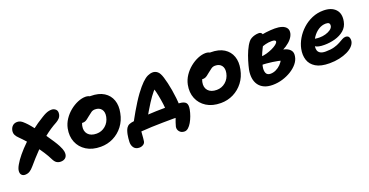

<svg xmlns="http://www.w3.org/2000/svg" viewBox="-37 -1165 3766 1962"><g transform="rotate(-20 1846.0 -184.5)"><path d="M43.2 16.2Q20.8 16.2 6.9 1.8Q-7 -12.6 -5.6 -40Q-4.2 -67.4 18.4 -105.6Q40.8 -145.6 80.1 -193.1Q119.4 -240.6 171.3 -290.8Q223.2 -341 284.7 -389.3Q346.2 -437.6 413.4 -477.6Q437.8 -493.2 457.1 -501.8Q476.4 -510.4 492 -513.7Q507.6 -517 522.6 -517Q548.2 -517 567.4 -499.2Q586.6 -481.4 579.8 -445.2Q574.6 -421.2 559.1 -405.1Q543.6 -389 522.8 -377.2Q450.8 -338.8 384.5 -285.2Q318.2 -231.6 257.9 -169.3Q197.6 -107 142.4 -41.6Q115.6 -9.8 93.4 3.2Q71.2 16.2 43.2 16.2ZM432 15Q407.2 15 387.9 3Q368.6 -9 352.2 -42.6Q333.2 -81.8 304.7 -125.7Q276.2 -169.6 243.2 -213.1Q210.2 -256.6 175.9 -295.4Q141.6 -334.2 111.8 -363.4Q90.2 -383.4 79.5 -405Q68.8 -426.6 74.2 -455.4Q81 -485.2 100.3 -502.2Q119.6 -519.2 149.4 -519.2Q169.4 -519.2 186 -510.7Q202.6 -502.2 226.6 -478.2Q244.4 -461.6 270.4 -430.5Q296.4 -399.4 326.1 -360.5Q355.8 -321.6 384.2 -280.5Q412.6 -239.4 436.7 -202.7Q460.8 -166 474.6 -139.2Q496.4 -96.4 500.3 -73.5Q504.2 -50.6 501.2 -36.6Q496.8 -11.8 478.4 1.6Q460 15 432 15Z M869.2 12Q776.8 12 713.8 -27.7Q650.8 -67.4 624.1 -133.5Q597.4 -199.6 613.2 -280Q623.6 -330.8 652.9 -374.8Q682.2 -418.8 723.1 -451.9Q764 -485 808.7 -503.6Q853.4 -522.2 893.6 -522.2Q911.2 -522.2 927.4 -516.6Q943.6 -511 953.3 -499.3Q963 -487.6 959.4 -467.6Q951.4 -432.4 931.4 -405.1Q911.4 -377.8 863.6 -362.6Q839.6 -354.6 818.1 -338.6Q796.6 -322.6 781.6 -301.7Q766.6 -280.8 762 -255.8Q750.4 -198.8 780.9 -163.8Q811.4 -128.8 874.6 -128.8Q928.8 -128.8 970.4 -163.9Q1012 -199 1023.6 -256.8Q1033.4 -307.4 1010.5 -337.5Q987.6 -367.6 941 -367.6Q917.4 -367.6 899.7 -355.6Q882 -343.6 857.8 -323.6Q840.4 -309.2 828 -299.9Q815.6 -290.6 804.1 -286.3Q792.6 -282 777.2 -282Q759.4 -282 744.4 -299.8Q729.4 -317.6 737.2 -356.6Q742.8 -385.4 764.5 -413.2Q786.2 -441 816.6 -463Q847 -485 880.7 -498.3Q914.4 -511.6 945 -511.6Q1034.2 -511.6 1089.7 -476.6Q1145.2 -441.6 1166.5 -381.2Q1187.8 -320.8 1171.8 -244Q1157 -166 1112.9 -108.4Q1068.8 -50.8 1005.7 -19.4Q942.6 12 869.2 12Z M1261 -94Q1268 -107.4 1284.6 -138.2Q1301.2 -169 1324.7 -209.3Q1348.2 -249.6 1374.2 -290.9Q1400.2 -332.2 1426 -367.2Q1471.6 -428.4 1505.8 -461.8Q1540 -495.2 1568.7 -508.4Q1597.4 -521.6 1624.8 -521.6Q1651.4 -521.6 1674.8 -503.1Q1698.2 -484.6 1714.8 -430.4Q1723.6 -402.6 1732.6 -364.4Q1741.6 -326.2 1749.2 -281.7Q1756.8 -237.2 1761.8 -191.1Q1766.8 -145 1767.8 -102L1622.8 -80.6Q1622.6 -128.6 1615.9 -179.4Q1609.2 -230.2 1599.9 -276.1Q1590.6 -322 1580.5 -355.9Q1570.4 -389.8 1562.6 -403.8L1631.4 -396Q1600.2 -373.2 1568.5 -335.5Q1536.8 -297.8 1499 -239.4Q1474.6 -200.6 1452.7 -164.1Q1430.8 -127.6 1414.6 -98Q1398.4 -68.4 1388.6 -49.6ZM1726.2 157.8Q1690.6 157.8 1671.3 134Q1652 110.2 1658.2 80.4Q1661.8 64 1670.1 40.5Q1678.4 17 1687.4 -7.8Q1696.4 -32.6 1700.2 -54L1781.2 -1.6Q1766.4 -2 1737.7 -3.3Q1709 -4.6 1660.2 -4.6Q1607.2 -4.6 1546.5 -3.6Q1485.8 -2.6 1426.3 -0.6Q1366.8 1.4 1316.5 5.8Q1266.2 10.2 1234.6 16.2L1315.6 -46.6Q1313.4 -35.8 1311.5 -14.9Q1309.6 6 1307.8 29.6Q1306 53.2 1304.4 74.6Q1302.8 96 1300.4 108.8Q1297.2 131 1278 143.1Q1258.8 155.2 1235.8 155.2Q1196.8 155.2 1177.3 129.8Q1157.8 104.4 1158.4 67.2Q1159 47.4 1161.4 25.5Q1163.8 3.6 1167.6 -15.8Q1172.2 -37.8 1179.7 -58.2Q1187.2 -78.6 1202.4 -93.2Q1217.6 -107.8 1244 -113.2Q1271.2 -118.8 1314.9 -123.4Q1358.6 -128 1412.1 -131.3Q1465.6 -134.6 1521.8 -136.4Q1578 -138.2 1630 -138.2Q1656 -138.2 1697.1 -137Q1738.2 -135.8 1778.6 -131.8Q1824.8 -128 1842.8 -107Q1860.8 -86 1851 -34.4Q1844.6 -1.2 1832.3 32.4Q1820 66 1803.5 94.6Q1787 123.2 1767.3 140.5Q1747.6 157.8 1726.2 157.8Z M2175.2 12Q2082.8 12 2019.8 -27.7Q1956.8 -67.4 1930.1 -133.5Q1903.4 -199.6 1919.2 -280Q1929.6 -330.8 1958.9 -374.8Q1988.2 -418.8 2029.1 -451.9Q2070 -485 2114.7 -503.6Q2159.4 -522.2 2199.6 -522.2Q2217.2 -522.2 2233.4 -516.6Q2249.6 -511 2259.3 -499.3Q2269 -487.6 2265.4 -467.6Q2257.4 -432.4 2237.4 -405.1Q2217.4 -377.8 2169.6 -362.6Q2145.6 -354.6 2124.1 -338.6Q2102.6 -322.6 2087.6 -301.7Q2072.6 -280.8 2068 -255.8Q2056.4 -198.8 2086.9 -163.8Q2117.4 -128.8 2180.6 -128.8Q2234.8 -128.8 2276.4 -163.9Q2318 -199 2329.6 -256.8Q2339.4 -307.4 2316.5 -337.5Q2293.6 -367.6 2247 -367.6Q2223.4 -367.6 2205.7 -355.6Q2188 -343.6 2163.8 -323.6Q2146.4 -309.2 2134 -299.9Q2121.6 -290.6 2110.1 -286.3Q2098.6 -282 2083.2 -282Q2065.4 -282 2050.4 -299.8Q2035.4 -317.6 2043.2 -356.6Q2048.8 -385.4 2070.5 -413.2Q2092.2 -441 2122.6 -463Q2153 -485 2186.7 -498.3Q2220.4 -511.6 2251 -511.6Q2340.2 -511.6 2395.7 -476.6Q2451.2 -441.6 2472.5 -381.2Q2493.8 -320.8 2477.8 -244Q2463 -166 2418.9 -108.4Q2374.8 -50.8 2311.7 -19.4Q2248.6 12 2175.2 12Z M2735.6 19Q2682.2 19 2644.4 1.8Q2606.6 -15.4 2584.6 -46.7Q2562.6 -78 2556.5 -119.7Q2550.4 -161.4 2559.8 -211.4Q2568 -249.8 2583.2 -300.7Q2598.4 -351.6 2620.1 -400.4Q2641.8 -449.2 2667.6 -481.6Q2678.8 -496 2697 -506.2Q2715.2 -516.4 2736.5 -521.8Q2757.8 -527.2 2778.2 -527.2Q2798.6 -527.2 2809.2 -514.5Q2819.8 -501.8 2814.6 -474.4Q2810.8 -456.4 2796.9 -429.7Q2783 -403 2764.9 -367.7Q2746.8 -332.4 2729.9 -288.8Q2713 -245.2 2702.4 -193.2Q2694 -152.6 2705.1 -124.3Q2716.2 -96 2753.8 -96Q2783.4 -96 2812.4 -109.6Q2841.4 -123.2 2865.3 -147.2Q2889.2 -171.2 2903 -201.4L2910.2 -181Q2896.6 -186.4 2870.3 -192Q2844 -197.6 2812.3 -201.9Q2780.6 -206.2 2749.6 -208.9Q2718.6 -211.6 2695.4 -211L2720.4 -293.6Q2750 -294.4 2783 -303.7Q2816 -313 2845.8 -326.7Q2875.6 -340.4 2895.5 -355.9Q2915.4 -371.4 2917.8 -384.6Q2920 -394.8 2909.3 -400.3Q2898.6 -405.8 2877.2 -405.8Q2840.4 -405.8 2807.9 -397.4Q2775.4 -389 2748.5 -379.2Q2721.6 -369.4 2699.4 -366.2Q2679.2 -365.2 2667.5 -377.3Q2655.8 -389.4 2660.2 -411.2Q2664.8 -435.8 2688.4 -454.6Q2712 -473.4 2742.8 -482.6Q2802.2 -503.2 2854.3 -509.7Q2906.4 -516.2 2950 -516.2Q2993.6 -516.2 3026.1 -505.6Q3058.6 -495 3074.7 -472.6Q3090.8 -450.2 3083.6 -415.8Q3077.4 -386.8 3054.2 -358.1Q3031 -329.4 2991.9 -303.8Q2952.8 -278.2 2901.1 -258.2Q2849.4 -238.2 2786 -226.6L2822.4 -296.8Q2869.4 -297.2 2912.2 -293Q2955 -288.8 2988.2 -276.1Q3021.4 -263.4 3038 -239.7Q3054.6 -216 3047.4 -177.4Q3041 -137.4 3012.1 -102.1Q2983.2 -66.8 2939.1 -39.6Q2895 -12.4 2842.5 3.3Q2790 19 2735.6 19Z M3358 10Q3262.2 10 3208.7 -22.7Q3155.2 -55.4 3137.9 -109.4Q3120.6 -163.4 3133.6 -228Q3144.4 -281.6 3174.6 -333.3Q3204.8 -385 3250.8 -427.1Q3296.8 -469.2 3354.6 -494.1Q3412.4 -519 3478.4 -519Q3565.8 -519 3610 -472Q3654.2 -425 3637.8 -342Q3627 -285.6 3586.1 -251Q3545.2 -216.4 3488.1 -200.6Q3431 -184.8 3371 -184.8Q3301.6 -184.8 3274.2 -205.3Q3246.8 -225.8 3251.4 -250.2Q3254.2 -264.4 3262.4 -271.5Q3270.6 -278.6 3286.2 -278.6Q3296.4 -278.6 3311.2 -275.8Q3326 -273 3351.8 -273Q3384.4 -273 3416.3 -282.1Q3448.2 -291.2 3470.5 -307.1Q3492.8 -323 3497.4 -343Q3501.2 -364 3491.9 -374.5Q3482.6 -385 3457 -385Q3415 -385 3377.2 -361Q3339.4 -337 3312 -296.2Q3284.6 -255.4 3274.2 -205.8Q3270.2 -182.6 3275.9 -162Q3281.6 -141.4 3301.9 -129Q3322.2 -116.6 3360 -116.6Q3415.8 -116.6 3454 -127.4Q3492.2 -138.2 3517.8 -152.8Q3543.4 -167.4 3563 -178.2Q3582.6 -189 3600.2 -189Q3628.6 -189 3637.6 -168.2Q3646.6 -147.4 3641.8 -122.2Q3636.2 -96.2 3613 -72.1Q3589.8 -48 3551.7 -29.8Q3513.6 -11.6 3464.3 -0.8Q3415 10 3358 10Z"/></g></svg>

Font: Shantell Sans Light
Style: Italic
Weight: 300
Italic angle: -11°
Designer: Stephen Nixon, Anya Danilova, Shantell Martin
Foundry: Arrow Type
Version: Version 1.008;[ac192a2d6]